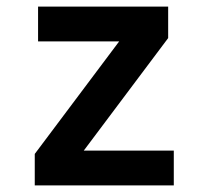

<svg xmlns="http://www.w3.org/2000/svg" viewBox="-20 -560 620 580"><path d="M85 0H505V-105H233L488 -445V-540H95V-435H340L85 -95Z"/></svg>

Font: CommitMono-dimboump
Style: Bold
Weight: 700
Monospace: yes
Designer: Eigil Nikolajsen
Foundry: Eigil Nikolajsen
Version: Version 1.143